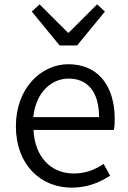

<svg xmlns="http://www.w3.org/2000/svg" viewBox="-20 -849 589 882"><path d="M309 13C384 13 439 -12 486 -42L456 -96C416 -69 372 -52 319 -52C211 -52 139 -132 134 -252H503C506 -265 507 -283 507 -301C507 -457 429 -554 294 -554C170 -554 53 -445 53 -269C53 -92 167 13 309 13ZM133 -311C144 -423 215 -488 295 -488C383 -488 435 -427 435 -311ZM254 -640H334L462 -796L426 -829L296 -699H292L162 -829L126 -796Z"/></svg>

Font: Noto Sans CJK JP DemiLight
Style: Regular
Weight: 350
Designer: Ryoko NISHIZUKA (kana & ideographs); Paul D. Hunt (Latin, Greek & Cyrillic); Wenlong ZHANG (bopomofo); Sandoll Communica
Foundry: Adobe Systems Incorporated
Version: Version 1.004;PS 1.004;hotconv 1.0.82;makeotf.lib2.5.63406